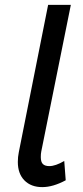

<svg xmlns="http://www.w3.org/2000/svg" viewBox="-20 -762 340 786"><path d="M270 -742 149 -142Q147 -133 147 -119Q147 -99 155.5 -90.5Q164 -82 182 -82Q207 -82 243 -103L249 -24Q197 4 153 4Q107 4 80 -23.5Q53 -51 53 -99Q53 -120 57 -139L177 -742Z"/></svg>

Font: TypoPRO Montserrat Alternates
Style: Italic
Weight: 400
Italic angle: -11.3°
Designer: Julieta Ulanovsky
Foundry: Julieta Ulanovsky
Version: Version 6.001